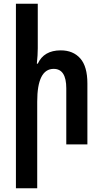

<svg xmlns="http://www.w3.org/2000/svg" viewBox="-20 -780 556 1037"><path d="M184 -760H66V237H181V-231Q181 -408 270 -408Q338 -408 338 -303V0H452V-329Q452 -421 413.5 -464.5Q375 -508 308 -508Q217 -508 184 -436H179Q184 -483 184 -519Z"/></svg>

Font: Noto Sans Armenian Condensed Semi
Style: Regular
Weight: 600
Width: 3
Designer: Monotype Design Team
Foundry: Monotype Imaging Inc.
Version: Version 1.901